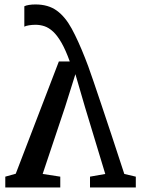

<svg xmlns="http://www.w3.org/2000/svg" viewBox="-20 -826 622 846"><path d="M136.1 -806.4Q192.6 -806.4 229.9 -779.4Q267.3 -752.4 295.9 -699.9Q324.5 -647.4 354.8 -570.3Q359.1 -560.5 368.5 -534.6Q377.9 -508.7 392.3 -466.6Q406.7 -424.5 426.5 -365.5Q446.3 -306.5 471.7 -230.1Q497.1 -153.7 527.7 -59.5L578.4 -47.6V0H376.6V-47.6L443.8 -59.5L354.7 -353.4L312.2 -499.2L266.6 -354.2L168 -59.6L245.6 -47.6V0H3.3V-47.6L49.4 -60.5L239.4 -555.3H287.4Q269.4 -605.4 251.1 -637.3Q232.8 -669.2 214.2 -686.5Q195.7 -703.7 176.3 -710.3Q156.9 -716.8 136.5 -716.8Q121.7 -716.8 107.6 -714.5Q93.5 -712.2 87.2 -708.5V-798.4Q94.5 -802.2 107.7 -804.3Q120.8 -806.4 136.1 -806.4Z"/></svg>

Font: Merriweather Light
Style: Regular
Weight: 300
Designer: Eben Sorkin
Foundry: Eben Sorkin
Version: Version 2.100